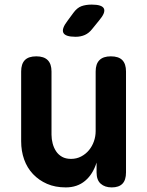

<svg xmlns="http://www.w3.org/2000/svg" viewBox="-20 -805 640 835"><path d="M396 -235V-494Q396 -527 412.5 -543.5Q429 -560 462 -560Q496 -560 512 -543.5Q528 -527 528 -494V-55Q528 -22 512.5 -6Q497 10 466 10Q436 10 418 -6Q400 -22 400 -55V-98Q384 -47 350 -18.5Q316 10 266 10Q220 10 184.5 -5.5Q149 -21 123.5 -48Q98 -75 85 -111.5Q72 -148 72 -191V-494Q72 -527 88 -543.5Q104 -560 138 -560Q171 -560 187.5 -543.5Q204 -527 204 -494V-219Q204 -200 209 -181Q214 -162 224 -147Q234 -132 250 -123Q266 -114 289 -114Q313 -114 333 -124.5Q353 -135 367 -152Q381 -169 388.5 -190.5Q396 -212 396 -235ZM309 -645Q264 -645 255.5 -662.5Q247 -680 274 -715L299 -749Q315 -771 334 -778Q353 -785 379 -785Q424 -785 432 -767.5Q440 -750 411 -716L381 -679Q367 -661 349 -653Q331 -645 309 -645Z"/></svg>

Font: Maple Mono Normal NL
Style: Bold
Weight: 700
Monospace: yes
Designer: subframe7536
Version: Version 7.000